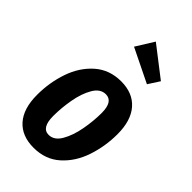

<svg xmlns="http://www.w3.org/2000/svg" viewBox="-251 -895 990 990"><g transform="rotate(45 243.5 -400.5)"><path d="M25 -190Q25 -280 53 -361.5Q81 -443 139.5 -494.5Q198 -546 283 -546Q368 -546 415 -492.5Q462 -439 462 -340Q462 -251 434.5 -169.5Q407 -88 349 -36Q291 16 205 16Q119 16 72 -37Q25 -90 25 -190ZM327 -359Q327 -443 274 -443Q234 -443 208.5 -399Q183 -355 172 -292.5Q161 -230 161 -172Q161 -86 213 -86Q253 -86 278.5 -130.5Q304 -175 315.5 -238Q327 -301 327 -359ZM264 -817 427 -691 387 -629 203 -719Z"/></g></svg>

Font: Fira Sans Extra Condensed SemiBold
Style: Italic
Weight: 600
Width: 3
Italic angle: -8°
Designer: Carrois Corporate & Edenspiekermann AG
Foundry: Carrois Corporate GbR & Edenspiekermann AG
Version: Version 4.203